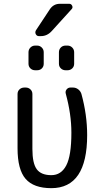

<svg xmlns="http://www.w3.org/2000/svg" viewBox="-20 -980 540 1010"><path d="M250 9.8Q157.2 9.8 114.7 -39.1Q72.3 -87.9 72.3 -200.2V-485.4Q72.3 -500 82.5 -509.8Q92.8 -519.5 108.4 -519.5H115.2Q129.9 -519.5 140.1 -509.8Q150.4 -500 150.4 -485.4V-196.3Q150.4 -121.1 173.3 -89.8Q196.3 -58.6 250 -58.6Q301.8 -58.6 328.6 -109.9Q355.5 -161.1 355.5 -282.2Q355.5 -378.9 326.2 -486.3Q322.3 -499 330.1 -509.3Q337.9 -519.5 350.6 -519.5H363.3Q378.9 -519.5 391.1 -510.3Q403.3 -501 408.2 -486.3Q438.5 -376 438.5 -269.5Q438.5 9.8 250 9.8ZM325.2 -610.4Q310.5 -610.4 300.3 -620.1Q290 -629.9 290 -644.5V-705.1Q290 -719.7 299.8 -730Q309.6 -740.2 325.2 -740.2H335Q349.6 -740.2 359.9 -730Q370.1 -719.7 370.1 -705.1V-644.5Q370.1 -629.9 359.9 -620.1Q349.6 -610.4 335 -610.4ZM165 -740.2H174.8Q189.5 -740.2 199.7 -730Q210 -719.7 210 -705.1V-644.5Q210 -629.9 200.2 -620.1Q190.4 -610.4 174.8 -610.4H165Q150.4 -610.4 140.1 -620.1Q129.9 -629.9 129.9 -644.5V-705.1Q129.9 -719.7 140.1 -730Q150.4 -740.2 165 -740.2ZM252.9 -817.4Q228.5 -790 195.3 -790H184.6Q173.8 -790 168.5 -799.8Q163.1 -809.6 168.9 -820.3L241.2 -929.7Q260.7 -960 294.9 -960H344.7Q354.5 -960 359.4 -950.2Q364.3 -940.4 357.4 -932.6Z"/></svg>

Font: Rounded-L Mgen+ 2m regular
Style: Regular
Weight: 400
Designer: [Source Han Sans]
Ryoko NISHIZUKA  (kana & ideographs); Paul D. Hunt (Latin, Greek & Cyrillic); Wenlong ZHANG  (bopomofo
Version: Version 1.059.20150602